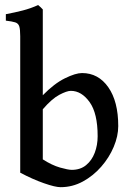

<svg xmlns="http://www.w3.org/2000/svg" viewBox="-20 -736 532 769"><path d="M453.6 -231Q453.6 -190.9 435.5 -147.9Q417.5 -105 385.5 -68.4Q353.5 -31.7 311.8 -9Q270 13.7 222.7 13.7Q201.2 13.7 155.8 -2.2Q110.4 -18.1 61 -44.4V-591.3Q61 -618.7 57.1 -630.6Q53.2 -642.6 40.8 -646.5Q28.3 -650.4 3.4 -653.3V-679.2Q40 -686 71.3 -694.1Q102.5 -702.1 132.8 -715.8Q144 -706.5 151.4 -698.2V-354.5Q197.3 -401.4 240 -422.4Q282.7 -443.4 308.6 -443.4Q374 -443.4 413.8 -386.5Q453.6 -329.6 453.6 -231ZM371.1 -190.4Q371.1 -282.2 338.9 -327.1Q306.6 -372.1 263.7 -372.1Q247.6 -372.1 217.5 -356.2Q187.5 -340.3 151.4 -298.3V-97.7Q188 -74.2 220.5 -64.9Q252.9 -55.7 267.6 -55.7Q301.8 -55.7 324.7 -74.5Q347.7 -93.3 359.4 -124Q371.1 -154.8 371.1 -190.4Z"/></svg>

Font: Namdhinggo Medium
Style: Regular
Weight: 500
Designer: Victor Gaultney
Foundry: SIL International
Version: Version 3.001